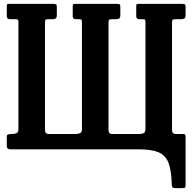

<svg xmlns="http://www.w3.org/2000/svg" viewBox="-20 -770 992 990"><path d="M212 -653V-101Q212 -79 231 -79H368.5Q381.5 -79 392 -83Q402.5 -87 402.5 -104V-654Q402.5 -664 400.5 -667.5Q398.5 -671 388 -671H371Q355 -671 355 -686V-737Q355 -747 358 -748.5Q361 -750 370 -750H582.5Q593.5 -750 597 -747.2Q600.5 -744.5 600.5 -733V-692Q600.5 -679 594.8 -675Q589 -671 579.5 -671H558.5Q546.5 -671 543 -668.2Q539.5 -665.5 539.5 -653V-101Q539.5 -79 558.5 -79H696Q709 -79 719.5 -83Q730 -87 730 -104V-654Q730 -664 728 -667.5Q726 -671 715 -671H698.5Q682.5 -671 682.5 -686V-737Q682.5 -747 685.5 -748.5Q688.5 -750 697.5 -750H919Q930 -750 933.5 -747.2Q937 -744.5 937 -733V-692Q937 -679 931 -675Q925 -671 916 -671H886Q874 -671 870.5 -668.2Q867 -665.5 867 -653V-101Q867 -79 886 -79H926Q933 -79 935 -74.5Q937 -70 937 -63V184.5Q937 195.5 933 197.8Q929 200 918 200H885Q871 200 868.2 194.2Q865.5 188.5 865.5 176.5Q863.5 107.5 848.5 69Q833.5 30.5 797.2 15.2Q761 0 696 0H35Q15 0 15 -16V-65Q15 -73 19.2 -76Q23.5 -79 38 -79H41Q54 -79 64.5 -83Q75 -87 75 -104V-654Q75 -664 73 -667.5Q71 -671 60 -671H32Q15 -671 15 -686V-737Q15 -747 18 -748.5Q21 -750 30 -750H255Q266 -750 269.5 -747.2Q273 -744.5 273 -733V-692Q273 -679 267 -675Q261 -671 252 -671H230Q218.5 -671 215.2 -668.2Q212 -665.5 212 -653Z"/></svg>

Font: Besley* Condensed Semi
Style: Regular
Weight: 600
Width: 3
Designer: Owen Earl
Foundry: indestructible type*
Version: Version 3.000; ttfautohint (v1.8.3)